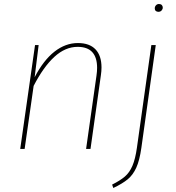

<svg xmlns="http://www.w3.org/2000/svg" viewBox="-20 -744 880 959"><path d="M487 -407Q487 -389 484 -369L432 0H410L462 -367Q465 -388 465 -405Q465 -510 368 -510Q306 -510 251.5 -460Q197 -410 148 -315L103 0H81L155 -519H173L153 -358Q197 -443 252 -486Q307 -529 369 -529Q427 -529 457 -497.5Q487 -466 487 -407ZM540 178Q580 158 603.5 138Q627 118 641.5 84Q656 50 664 -7L736 -519H758L686 -5Q677 58 660.5 94Q644 130 618 151.5Q592 173 546 195ZM753 -702Q753 -711 759 -717.5Q765 -724 774 -724Q783 -724 788 -719Q793 -714 793 -706Q793 -698 787 -691.5Q781 -685 771 -685Q763 -685 758 -689.5Q753 -694 753 -702Z"/></svg>

Font: FiraGO Thin
Style: Italic
Weight: 100
Italic angle: -8°
Designer: bBox Type GmbH
Foundry: bBox Type GmbH
Version: Version 1.001